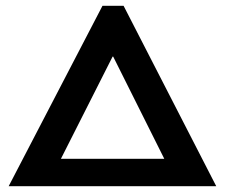

<svg xmlns="http://www.w3.org/2000/svg" viewBox="-20 -645 779 665"><path d="M335 -625H408L729 0H10ZM549 -95 372 -449H370L191 -95Z"/></svg>

Font: Gold
Style: Regular
Weight: 400
Designer: jaiki
Version: Version 1.000